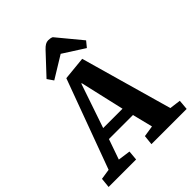

<svg xmlns="http://www.w3.org/2000/svg" viewBox="-258 -1101 1249 1249"><g transform="rotate(-45 366.5 -476.5)"><path d="M474 -711 653 -79 730 -69 724 0H400L407 -67L484 -79L449 -219H228L179 -79L265 -67L259 0H6L13 -68L85 -79L312 -695ZM252 -296H430L360 -601H356ZM577 -778 545 -739 398 -833 246 -740 217 -782 348 -922Q363 -938 376 -945.5Q389 -953 403 -953Q412 -953 421 -951.5Q430 -950 438 -946Z"/></g></svg>

Font: Literata
Style: Bold Italic
Weight: 700
Italic angle: -2°
Designer: Latin by Veronika Burian and Jose Scaglione. Greek by Irene Vlachou. Cyrillic by Vera Evstafieva
Foundry: TypeTogether
Version: Version 3.103;gftools[0.9.29]